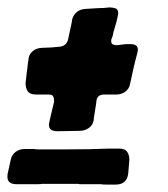

<svg xmlns="http://www.w3.org/2000/svg" viewBox="-51 -539 453 518"><path d="M105 -185Q94 -185 87.5 -188.5Q81 -192 81 -204Q81 -204 83 -214L95 -265Q95 -274 92.5 -279Q90 -284 79 -284H46Q30 -284 24 -292.5Q18 -301 18 -315L22 -350Q23 -353 23 -358L25 -373Q26 -376 26 -381Q28 -394 38.5 -402Q49 -410 64 -410L88 -411L110 -413Q129 -415 133 -434L143 -481V-484Q150 -513 180 -515L213 -517Q221 -517 228.5 -517.5Q236 -518 244 -519Q253 -519 260.5 -516.5Q268 -514 268 -503Q268 -502 266 -492L265 -488Q263 -478 260 -469Q257 -460 255 -452Q254 -443 250 -434Q249 -433 249 -428Q249 -421 254 -419Q259 -417 264 -417L289 -420H301Q321 -420 321 -405Q321 -402 319 -394Q316 -383 313.5 -373Q311 -363 309 -354L300 -313Q298 -300 287.5 -292Q277 -284 263 -284H230Q211 -284 209 -266Q209 -264 208.5 -260Q208 -256 207 -251L202 -219V-216Q200 -202 189 -194Q178 -186 164 -186ZM295 -72Q292 -41 261 -41H238Q226 -41 221 -42H175Q171 -42 167 -42Q163 -42 159 -43H62Q58 -42 50 -42H-6Q-31 -42 -31 -62Q-31 -69 -30 -72L-22 -108Q-19 -122 -8.5 -129.5Q2 -137 16 -137H41Q44 -136 52 -136H132Q169 -136 191.5 -136.5Q214 -137 238 -138H272Q286 -138 292 -129.5Q298 -121 298 -108Z"/></svg>

Font: Bangerz 2
Style: Regular
Weight: 400
Designer: vernon adams
Foundry: Vernon Adams
Version: Version 2.10;December 28, 2023;FontCreator 13.0.0.2683 64-bi